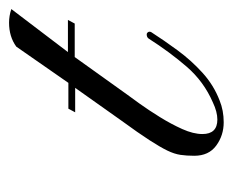

<svg xmlns="http://www.w3.org/2000/svg" viewBox="-65 -442 514 424"><g transform="rotate(-90 192.0 -230.0)"><path d="M134 7Q105 7 82.5 -9.5Q60 -26 60 -58Q60 -75 62 -88.5Q64 -102 71.5 -117.5Q79 -133 94.5 -157Q110 -181 137 -218L210 -321H156L164 -336H221L301 -451Q323 -467 354 -467Q369 -467 384 -462L289 -337H360L352 -322H278L195 -206Q189 -198 175 -178.5Q161 -159 145.5 -134Q130 -109 119 -84.5Q108 -60 108 -40Q108 -7 140 -7Q157 -7 178 -17Q224 -37 256.5 -74.5Q289 -112 319 -159Q322 -163 328 -163Q331 -163 333 -160Q335 -157 333 -153Q315 -125 293 -95Q271 -65 243.5 -40Q216 -15 182 -2Q160 7 134 7Z"/></g></svg>

Font: Fleur De Leah
Style: Regular
Weight: 400
Designer: Robert E. Leuschke
Foundry: Robert E. Leuschke
Version: Version 1.010; ttfautohint (v1.8.3)